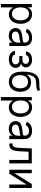

<svg xmlns="http://www.w3.org/2000/svg" viewBox="1810 -2600 995 4656"><g transform="rotate(90 2308.0 -272.5)"><path d="M76.7 -545.5H157.7V-458.8H167.6Q172.2 -465.9 178.3 -475.7Q184.3 -485.4 193 -495.7Q201.7 -506 213.4 -516.3Q225.1 -526.6 241.1 -534.6Q257.1 -542.6 277.9 -547.6Q298.7 -552.6 325.3 -552.6Q377.1 -552.6 419.9 -532.8Q462.7 -513.1 493.4 -476.4Q524.1 -439.6 541.2 -387.8Q558.2 -335.9 558.2 -271.3Q558.2 -206.3 541.2 -154.1Q524.1 -101.9 493.6 -65.2Q463.1 -28.4 420.5 -8.5Q377.8 11.4 326.7 11.4Q300.4 11.4 279.7 6.4Q258.9 1.4 242.7 -6.7Q226.6 -14.9 214.7 -25Q202.8 -35.2 193.7 -45.8Q184.7 -56.5 178.4 -66.4Q172.2 -76.3 167.6 -83.8H160.5V204.5H76.7ZM159.1 -272.7Q159.1 -226.6 169.4 -188Q179.7 -149.5 199.4 -122Q219.1 -94.5 248.4 -79.2Q277.7 -63.9 315.3 -63.9Q354.8 -63.9 384.6 -80.3Q414.4 -96.6 434.3 -124.8Q454.2 -153.1 464.3 -191.1Q474.4 -229 474.4 -272.7Q474.4 -316.1 464.5 -353.3Q454.5 -390.6 434.8 -418.1Q415.1 -445.7 385.3 -461.5Q355.5 -477.3 315.3 -477.3Q277 -477.3 247.9 -462.5Q218.8 -447.8 199 -420.8Q179.3 -393.8 169.2 -356.2Q159.1 -318.5 159.1 -272.7Z M846.6 12.8Q807.9 12.8 773.8 1.6Q739.7 -9.6 714.7 -31.1Q689.6 -52.6 675.1 -83.8Q660.5 -115.1 660.5 -154.8Q660.5 -186.1 669.2 -209.2Q677.9 -232.2 693 -249.1Q708.1 -266 728.5 -277.2Q748.9 -288.4 772.4 -295.6Q795.8 -302.9 821.4 -307.5Q846.9 -312.1 872.2 -315.3Q909.4 -320.3 936.1 -323Q962.7 -325.6 979.8 -329.9Q996.8 -334.2 1004.8 -342Q1012.8 -349.8 1012.8 -365.1V-367.9Q1012.8 -420.5 984.2 -449.6Q955.6 -478.7 897.7 -478.7Q867.9 -478.7 844.5 -471.4Q821 -464.1 803.6 -452.4Q786.2 -440.7 774.5 -426Q762.8 -411.2 755.7 -396.3L676.1 -424.7Q692.1 -462 716.8 -486.7Q741.5 -511.4 770.8 -525.9Q800.1 -540.5 832 -546.5Q864 -552.6 894.9 -552.6Q912.3 -552.6 933.9 -550.2Q955.6 -547.9 978 -541Q1000.4 -534.1 1021.8 -521Q1043.3 -507.8 1059.8 -486.3Q1076.3 -464.8 1086.5 -433.8Q1096.6 -402.7 1096.6 -359.4V0H1012.8V-73.9H1008.5Q1002.1 -60.7 989.3 -45.5Q976.6 -30.2 956.9 -17.2Q937.1 -4.3 909.8 4.3Q882.5 12.8 846.6 12.8ZM859.4 -62.5Q896.7 -62.5 925.2 -74Q953.8 -85.6 973.4 -104.4Q992.9 -123.2 1002.8 -147.5Q1012.8 -171.9 1012.8 -197.4V-274.1Q1009.2 -269.9 999.6 -266.2Q990.1 -262.4 976.9 -259.4Q963.8 -256.4 948.3 -253.7Q932.9 -251.1 918 -249.1Q903.1 -247.2 889.9 -245.6Q876.8 -244 867.9 -242.9Q843.4 -239.7 821 -233.8Q798.7 -228 781.6 -217.5Q764.6 -207 754.4 -190.9Q744.3 -174.7 744.3 -150.6Q744.3 -128.9 752.8 -112.4Q761.4 -95.9 776.8 -84.7Q792.3 -73.5 813.4 -68Q834.5 -62.5 859.4 -62.5Z M1305.4 -139.2Q1306.8 -120.7 1315.5 -106.7Q1324.2 -92.7 1339 -83.1Q1353.7 -73.5 1374.1 -68.7Q1394.5 -63.9 1419 -63.9Q1444.2 -63.9 1466.4 -68.9Q1488.6 -73.9 1505.3 -84.5Q1522 -95.2 1531.6 -111.9Q1541.2 -128.6 1541.2 -152Q1541.2 -172.2 1533.6 -189.1Q1525.9 -206 1511.5 -217.9Q1497.2 -229.8 1477.1 -236.3Q1457 -242.9 1431.8 -242.9H1338.1V-318.2H1431.8Q1457 -318.2 1475.3 -324.2Q1493.6 -330.3 1505.9 -340.9Q1518.1 -351.6 1524 -366.1Q1529.8 -380.7 1529.8 -397.7Q1529.8 -415.8 1523.3 -430.8Q1516.7 -445.7 1503.9 -456.3Q1491.1 -467 1472.7 -472.8Q1454.2 -478.7 1430.4 -478.7Q1406.6 -478.7 1386.2 -473Q1365.8 -467.3 1350.7 -457.2Q1335.6 -447.1 1326.7 -433.1Q1317.8 -419 1316.8 -402H1228.7Q1229.8 -435 1244.9 -462.7Q1259.9 -490.4 1286 -510.3Q1312.1 -530.2 1347.8 -541.4Q1383.5 -552.6 1426.1 -552.6Q1469.5 -552.6 1504.3 -541Q1539.1 -529.5 1563.7 -509.1Q1588.4 -488.6 1601.7 -460.8Q1615.1 -432.9 1615.1 -400.6Q1615.1 -377.5 1608.1 -358.8Q1601.2 -340.2 1589 -326Q1576.7 -311.8 1560.2 -301.7Q1543.7 -291.5 1524.1 -285.5V-279.8Q1547.2 -278.4 1566.1 -267.8Q1584.9 -257.1 1598.4 -239.9Q1611.9 -222.7 1619.1 -200.1Q1626.4 -177.6 1626.4 -152Q1626.4 -114.7 1611 -84.5Q1595.5 -54.3 1568.2 -33Q1540.8 -11.7 1503 -0.2Q1465.2 11.4 1420.5 11.4Q1376.8 11.4 1339.8 0.4Q1302.9 -10.7 1275.7 -30.4Q1248.6 -50.1 1232.8 -77.9Q1217 -105.8 1215.9 -139.2Z M2191.8 -698.9Q2173.3 -680.8 2150.2 -671.3Q2127.1 -661.9 2099.4 -657.5Q2071.7 -653.1 2039.2 -652Q2006.7 -650.9 1968.8 -649.1Q1926.1 -647.7 1894.7 -632.8Q1863.3 -617.9 1841.6 -590.2Q1820 -562.5 1807.7 -522.2Q1795.5 -481.9 1791.2 -429H1798.3Q1812.1 -454.5 1831.7 -473.4Q1851.2 -492.2 1874.8 -504.4Q1898.4 -516.7 1925.2 -522.5Q1952.1 -528.4 1980.1 -528.4Q2028.1 -528.4 2069.2 -511.5Q2110.4 -494.7 2140.8 -461.5Q2171.2 -428.3 2188.6 -379.3Q2206 -330.3 2206 -265.6Q2206 -201.3 2188.6 -150Q2171.2 -98.7 2139.2 -62.9Q2107.2 -27 2062.5 -7.8Q2017.8 11.4 1963.1 11.4Q1908.4 11.4 1863.3 -8.2Q1818.2 -27.7 1786 -66.4Q1753.9 -105.1 1736.3 -162.5Q1718.8 -219.8 1718.8 -295.5V-353.7Q1718.8 -535.9 1780.7 -630Q1842.7 -724.1 1967.3 -727.3Q1983.7 -728 1998.6 -728Q2013.5 -728 2027 -728Q2047.9 -728 2065.9 -728.2Q2083.8 -728.3 2099.1 -730.5Q2114.3 -732.6 2126.8 -737Q2139.2 -741.5 2149.1 -750ZM1963.1 -63.9Q2000 -63.9 2029.5 -78.1Q2058.9 -92.3 2079.5 -118.6Q2100.1 -144.9 2111.2 -182.2Q2122.2 -219.5 2122.2 -265.6Q2122.2 -310.4 2111.2 -345.3Q2100.1 -380.3 2079.4 -404.3Q2058.6 -428.3 2028.8 -440.7Q1998.9 -453.1 1961.6 -453.1Q1925.1 -453.1 1896 -440.7Q1866.8 -428.3 1846.2 -404.3Q1825.6 -380.3 1814.5 -345.3Q1803.3 -310.4 1802.6 -265.6Q1802.6 -219.8 1813.7 -182.5Q1824.9 -145.2 1845.7 -119Q1866.5 -92.7 1896.1 -78.3Q1925.8 -63.9 1963.1 -63.9Z M2333.8 -545.5H2414.8V-458.8H2424.7Q2429.3 -465.9 2435.4 -475.7Q2441.4 -485.4 2450.1 -495.7Q2458.8 -506 2470.5 -516.3Q2482.2 -526.6 2498.2 -534.6Q2514.2 -542.6 2535 -547.6Q2555.8 -552.6 2582.4 -552.6Q2634.2 -552.6 2677 -532.8Q2719.8 -513.1 2750.5 -476.4Q2781.2 -439.6 2798.3 -387.8Q2815.3 -335.9 2815.3 -271.3Q2815.3 -206.3 2798.3 -154.1Q2781.2 -101.9 2750.7 -65.2Q2720.2 -28.4 2677.6 -8.5Q2634.9 11.4 2583.8 11.4Q2557.5 11.4 2536.8 6.4Q2516 1.4 2499.8 -6.7Q2483.7 -14.9 2471.8 -25Q2459.9 -35.2 2450.8 -45.8Q2441.8 -56.5 2435.5 -66.4Q2429.3 -76.3 2424.7 -83.8H2417.6V204.5H2333.8ZM2416.2 -272.7Q2416.2 -226.6 2426.5 -188Q2436.8 -149.5 2456.5 -122Q2476.2 -94.5 2505.5 -79.2Q2534.8 -63.9 2572.4 -63.9Q2611.9 -63.9 2641.7 -80.3Q2671.5 -96.6 2691.4 -124.8Q2711.3 -153.1 2721.4 -191.1Q2731.5 -229 2731.5 -272.7Q2731.5 -316.1 2721.6 -353.3Q2711.6 -390.6 2691.9 -418.1Q2672.2 -445.7 2642.4 -461.5Q2612.6 -477.3 2572.4 -477.3Q2534.1 -477.3 2505 -462.5Q2475.9 -447.8 2456.1 -420.8Q2436.4 -393.8 2426.3 -356.2Q2416.2 -318.5 2416.2 -272.7Z M3103.7 12.8Q3065 12.8 3030.9 1.6Q2996.8 -9.6 2971.8 -31.1Q2946.7 -52.6 2932.2 -83.8Q2917.6 -115.1 2917.6 -154.8Q2917.6 -186.1 2926.3 -209.2Q2935 -232.2 2950.1 -249.1Q2965.2 -266 2985.6 -277.2Q3006 -288.4 3029.5 -295.6Q3052.9 -302.9 3078.5 -307.5Q3104 -312.1 3129.3 -315.3Q3166.5 -320.3 3193.2 -323Q3219.8 -325.6 3236.9 -329.9Q3253.9 -334.2 3261.9 -342Q3269.9 -349.8 3269.9 -365.1V-367.9Q3269.9 -420.5 3241.3 -449.6Q3212.7 -478.7 3154.8 -478.7Q3125 -478.7 3101.6 -471.4Q3078.1 -464.1 3060.7 -452.4Q3043.3 -440.7 3031.6 -426Q3019.9 -411.2 3012.8 -396.3L2933.2 -424.7Q2949.2 -462 2973.9 -486.7Q2998.6 -511.4 3027.9 -525.9Q3057.2 -540.5 3089.1 -546.5Q3121.1 -552.6 3152 -552.6Q3169.4 -552.6 3191.1 -550.2Q3212.7 -547.9 3235.1 -541Q3257.5 -534.1 3278.9 -521Q3300.4 -507.8 3316.9 -486.3Q3333.5 -464.8 3343.6 -433.8Q3353.7 -402.7 3353.7 -359.4V0H3269.9V-73.9H3265.6Q3259.2 -60.7 3246.4 -45.5Q3233.7 -30.2 3214 -17.2Q3194.2 -4.3 3166.9 4.3Q3139.6 12.8 3103.7 12.8ZM3116.5 -62.5Q3153.8 -62.5 3182.4 -74Q3210.9 -85.6 3230.5 -104.4Q3250 -123.2 3259.9 -147.5Q3269.9 -171.9 3269.9 -197.4V-274.1Q3266.3 -269.9 3256.7 -266.2Q3247.2 -262.4 3234 -259.4Q3220.9 -256.4 3205.4 -253.7Q3190 -251.1 3175.1 -249.1Q3160.2 -247.2 3147 -245.6Q3133.9 -244 3125 -242.9Q3100.5 -239.7 3078.1 -233.8Q3055.8 -228 3038.7 -217.5Q3021.7 -207 3011.5 -190.9Q3001.4 -174.7 3001.4 -150.6Q3001.4 -128.9 3009.9 -112.4Q3018.5 -95.9 3033.9 -84.7Q3049.4 -73.5 3070.5 -68Q3091.6 -62.5 3116.5 -62.5Z M3458.8 -78.1H3478.7Q3503.2 -78.1 3519.5 -87.7Q3535.9 -97.3 3546 -122.3Q3556.1 -147.4 3561.6 -191.4Q3567.1 -235.4 3569.6 -304L3579.5 -545.5H3943.2V0H3859.4V-467.3H3659.1L3650.6 -272.7Q3647.7 -205.6 3638.8 -154.7Q3630 -103.7 3611.3 -69.2Q3592.7 -34.8 3562.7 -17.4Q3532.7 0 3487.2 0H3458.8Z M4443.2 -545.5H4539.8V0H4456V-421.9L4194.6 0H4096.6V-545.5H4180.4V-123.6Z"/></g></svg>

Font: Interop
Style: Regular
Weight: 400
Designer: Rasmus Andersson, Google, Jang Haemin
Foundry: jhaemin
Version: Version 1.008